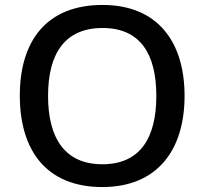

<svg xmlns="http://www.w3.org/2000/svg" viewBox="-20 -745 825 775"><path d="M725 -358C725 -580 613 -725 394 -725C167 -725 60 -579 60 -359C60 -138 167 10 393 10C613 10 725 -137 725 -358ZM174 -358C174 -529 242 -632 394 -632C545 -632 611 -529 611 -358C611 -187 545 -82 393 -82C242 -82 174 -187 174 -358Z"/></svg>

Font: Noto Sans Bamum Medium
Style: Regular
Weight: 500
Designer: Monotype Design Team
Foundry: Monotype Imaging Inc.
Version: Version 2.002